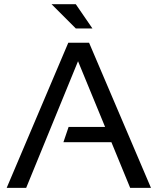

<svg xmlns="http://www.w3.org/2000/svg" viewBox="-20 -904 759 924"><path d="M106 0H12.2L308.6 -698.2H408.7L706.5 0H606.4L516.1 -219.7H285.2L310.1 -293H485.8L355.5 -609.4ZM424.8 -767.1H344.7L228 -883.8H344.7Z"/></svg>

Font: Sansation
Style: Regular
Weight: 400
Designer: Bernd Montag
Version: Version 1.301